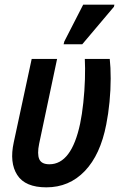

<svg xmlns="http://www.w3.org/2000/svg" viewBox="-20 -795 515 824"><path d="M179 9Q88 9 54 -44Q20 -97 39 -184L116 -542H225L148 -178Q139 -134 148.5 -112Q158 -90 192 -90Q287 -90 324 -265Q332 -303 337.5 -354Q343 -405 344.5 -455Q346 -505 344 -542H451Q455 -507 455 -458Q455 -409 450 -357.5Q445 -306 436 -261Q411 -131 344 -61Q277 9 179 9ZM253 -605 256 -617 337 -775H471L469 -766L333 -605Z"/></svg>

Font: Noto Sans Condensed SemiBold
Style: Italic
Weight: 600
Width: 3
Italic angle: -12°
Designer: Monotype Design Team
Foundry: Monotype Imaging Inc.
Version: Version 2.013; ttfautohint (v1.8.4.7-5d5b)